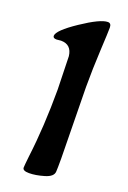

<svg xmlns="http://www.w3.org/2000/svg" viewBox="-143 -770 558 835"><g transform="rotate(20 136.0 -352.5)"><path d="M212 -422 217 -93Q217 -45 216 -32Q215 -8 176 3.5Q137 15 107 15Q77 15 77 0Q77 -8 82 -54Q100 -198 100 -369L96 -522Q90 -574 41 -574L21 -572Q4 -572 4 -583Q4 -608 87.5 -664Q171 -720 205 -720Q221 -720 221 -699.5Q221 -679 216.5 -593Q212 -507 212 -422Z"/></g></svg>

Font: Aladin
Style: Regular
Weight: 400
Designer: Angel Koziupa and Alejandro Paul
Foundry: Angel Koziupa and Alejandro Paul
Version: Version 1.000